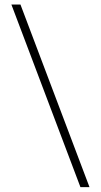

<svg xmlns="http://www.w3.org/2000/svg" viewBox="-20 -688 434 826"><path d="M326 117H365L68 -668.5H29Z"/></svg>

Font: Anek Kannada Medium ExtraLight
Style: Regular
Weight: 250
Version: Version 1.003